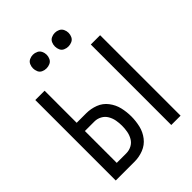

<svg xmlns="http://www.w3.org/2000/svg" viewBox="-260 -1096 1240 1240"><g transform="rotate(-45 360.0 -476.5)"><path d="M571 0H656V-735H571ZM64 0H236Q278 0 317.5 -15.5Q357 -31 383 -64.5Q409 -98 418.5 -139Q428 -180 428 -221Q428 -263 418.5 -303.5Q409 -344 383 -378Q357 -412 317.5 -427Q278 -442 236 -442H149V-735H64ZM149 -76V-367H236Q262 -367 285 -354.5Q308 -342 321 -319.5Q334 -297 338.5 -272Q343 -247 343 -221Q343 -196 338.5 -170.5Q334 -145 321 -122.5Q308 -100 285 -88Q262 -76 236 -76ZM460 -828Q477 -828 492.5 -835Q508 -842 515.5 -857.5Q523 -873 523 -890Q523 -907 515.5 -922.5Q508 -938 492.5 -945.5Q477 -953 460 -953Q443 -953 427.5 -945.5Q412 -938 405 -922.5Q398 -907 398 -890Q398 -873 405 -857.5Q412 -842 427.5 -835Q443 -828 460 -828ZM260 -828Q277 -828 292.5 -835Q308 -842 315.5 -857.5Q323 -873 323 -890Q323 -907 315.5 -922.5Q308 -938 292.5 -945.5Q277 -953 260 -953Q243 -953 227.5 -945.5Q212 -938 205 -922.5Q198 -907 198 -890Q198 -873 205 -857.5Q212 -842 227.5 -835Q243 -828 260 -828Z"/></g></svg>

Font: Iosevka Sparkle
Style: Regular
Weight: 400
Designer: Belleve Invis
Foundry: Belleve Invis
Version: Version 4.5.0; ttfautohint (v1.8.3)